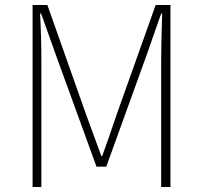

<svg xmlns="http://www.w3.org/2000/svg" viewBox="-20 -746 810 766"><path d="M110 -726H169L324 -288Q344 -234 384 -124H388L417 -206L445 -288L601 -726H660V0H623V-502Q623 -574 627 -692H623L567 -532L404 -81H365L201 -532L144 -692H140Q145 -594 145 -502V0H110Z"/></svg>

Font: Noto Sans CJK TC Thin
Style: Regular
Weight: 250
Designer: Ryoko NISHIZUKA ???? (kana & ideographs); Paul D. Hunt (Latin, Greek & Cyrillic); Wenlong ZHANG ??? (bopomofo); Sandoll 
Foundry: Adobe Systems Incorporated
Version: Version 1.004 January 19, 2016